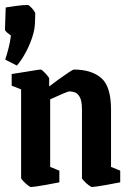

<svg xmlns="http://www.w3.org/2000/svg" viewBox="-21 -743 531 773"><path d="M104 10Q100 10 90.5 2.5Q81 -5 72.5 -14Q64 -23 64 -26V-383L26 -398V-445Q26 -445 42 -447.5Q58 -450 80 -453.5Q102 -457 120 -460Q138 -463 143 -463Q146 -463 154 -455.5Q162 -448 169.5 -439Q177 -430 177 -427V-395Q194 -408 216 -424Q238 -440 255.5 -451.5Q273 -463 276 -463Q347 -463 386.5 -429Q426 -395 426 -302V-71L463 -56V-9Q463 -9 447 -6Q431 -3 410 1Q389 5 371 7.5Q353 10 349 10Q346 10 336 2.5Q326 -5 317.5 -14Q309 -23 309 -26V-302Q309 -338 299.5 -353.5Q290 -369 278 -372Q266 -375 260 -375Q253 -375 229 -364.5Q205 -354 181 -343V-71L218 -56V-9Q218 -9 202.5 -6Q187 -3 165.5 1Q144 5 126 7.5Q108 10 104 10ZM47 -479 0 -503Q7 -524 13.5 -549.5Q20 -575 23 -600Q16 -605 7.5 -612Q-1 -619 -1 -624L2 -713Q23 -716 47 -719.5Q71 -723 91 -723Q94 -723 101 -716.5Q108 -710 114 -702Q120 -694 121 -690L120 -657Q120 -627 109 -593.5Q98 -560 81.5 -530Q65 -500 47 -479Z"/></svg>

Font: Grenze Gotisch SemiBold
Style: Regular
Weight: 600
Designer: Renata Polastri
Foundry: Omnibus-Type
Version: Version 1.001